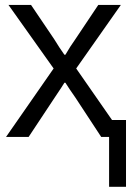

<svg xmlns="http://www.w3.org/2000/svg" viewBox="-20 -545 538 764"><path d="M3.9 0Q51.8 -68.4 193.4 -272.5Q148.4 -335.9 13.7 -525.4Q36.1 -525.4 103.5 -525.4Q126 -491.2 195.3 -389.6Q203.1 -377 216.8 -355.5Q230.5 -335 236.3 -327.1Q237.3 -327.1 240.2 -327.1Q246.1 -337.9 259.8 -359.4Q274.4 -380.9 280.3 -389.6Q310.5 -434.6 371.1 -525.4Q393.6 -525.4 460.9 -525.4Q416 -461.9 283.2 -272.5Q330.1 -204.1 472.7 0Q450.2 0 382.8 0Q357.4 -39.1 280.3 -156.2Q254.9 -192.4 240.2 -215.8Q239.3 -215.8 236.3 -215.8Q231.4 -207 197.3 -156.2Q163.1 -104.5 93.8 0Q71.3 0 3.9 0ZM414.1 -67.4Q430.7 -67.4 481.4 -67.4Q481.4 -1 481.4 198.2Q464.8 198.2 414.1 198.2Q414.1 131.8 414.1 -67.4Z"/></svg>

Font: Gothic A1
Style: Regular
Weight: 400
Designer: HanYang I&C Co.,Ltd.
Version: Version 2.50